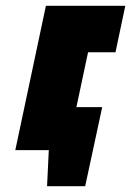

<svg xmlns="http://www.w3.org/2000/svg" viewBox="-20 -520 454 665"><path d="M130 -149 98 0H149L143 125H275L334 -149ZM139 -500 33 0H213L285 -339H380L414 -500Z"/></svg>

Font: Advent Pro Black
Style: Italic
Weight: 900
Italic angle: -12°
Version: Version 3.000